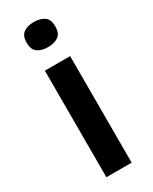

<svg xmlns="http://www.w3.org/2000/svg" viewBox="-197 -802 675 849"><g transform="rotate(-30 140.5 -377.5)"><path d="M205 -544V0H76V-544ZM141 -755Q173 -755 193.5 -741Q214 -727 214 -691Q214 -655 193.5 -641Q173 -627 141 -627Q109 -627 88.5 -641Q68 -655 68 -691Q68 -727 88.5 -741Q109 -755 141 -755Z"/></g></svg>

Font: Noto Sans Hebrew Thin SemiBold
Style: Regular
Weight: 600
Version: Version 3.001